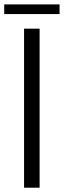

<svg xmlns="http://www.w3.org/2000/svg" viewBox="-46 -873 297 893"><path d="M-26.4 -807.6V-852.5H231V-807.6ZM65.9 0V-739.7H138.2V0Z"/></svg>

Font: News Cycle
Style: Regular
Weight: 500
Version: Version 0.5.2